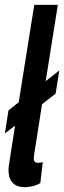

<svg xmlns="http://www.w3.org/2000/svg" viewBox="-24 -760 264 790"><path d="M-4 -211 11 -306 53 -339 117 -740H214L164 -426L220 -470L205 -375L149 -331L119 -140Q117 -129 116 -121Q115 -113 115 -107Q115 -90 132 -90Q141 -90 152 -93L142 -7Q130 1 112.5 5.5Q95 10 79 10Q44 10 27.5 -8.5Q11 -27 11 -59Q11 -73 14 -89L38 -243Z"/></svg>

Font: Georama ExtraCondensed SemiBold
Style: Italic
Weight: 600
Width: 2
Italic angle: -9°
Designer: Jean-Baptiste Levee
Foundry: Production Type
Version: Version 1.000